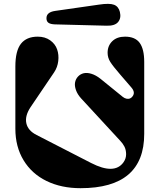

<svg xmlns="http://www.w3.org/2000/svg" viewBox="-20 -966 832 1001"><path d="M535.2 -832 266.1 -838.9Q243.2 -839.8 232.7 -847.2Q222.2 -854.5 222.2 -871.1Q222.2 -902.8 268.1 -909.2L496.1 -941.9Q550.8 -950.2 574.5 -941.2Q598.1 -932.1 605 -903.8Q612.8 -871.6 595.7 -851.1Q578.6 -830.6 535.2 -832ZM606.9 -231.9 402.8 -453.1Q383.8 -474.1 376 -496.3Q368.2 -518.6 371.3 -536.1Q374.5 -553.7 386.5 -566.7Q398.4 -579.6 415.8 -584Q433.1 -588.4 456.5 -581.3Q480 -574.2 503.9 -555.2L620.1 -460.9Q629.9 -453.1 639.9 -451.4Q649.9 -449.7 656.2 -452.1Q662.6 -454.6 667 -459Q689.5 -481.4 665 -509.8L606.9 -577.1Q568.8 -621.1 554.9 -643.3Q541 -665.5 541 -690.9Q541 -727.5 565.4 -751.2Q589.8 -774.9 631.8 -774.9Q684.6 -774.9 708.3 -742.4Q731.9 -710 731.9 -643.1V-268.1Q731.9 15.1 399.9 15.1Q299.3 15.1 222.4 -22.5Q145.5 -60.1 102.8 -130.6Q60.1 -201.2 60.1 -294.9V-619.1Q60.1 -700.7 89.1 -737.8Q118.2 -774.9 176.8 -774.9Q214.8 -774.9 241.5 -755.9Q268.1 -736.8 277.8 -708.5Q287.6 -680.2 283.7 -647.7Q279.8 -615.2 262.2 -588.9L139.2 -407.2Q108.9 -361.3 117.4 -323Q126 -284.7 170.9 -262.2L455.1 -116.2Q577.1 -53.7 624 -120.1Q637.7 -139.6 637.5 -162.4Q637.2 -185.1 628.7 -201.7Q620.1 -218.3 606.9 -231.9Z"/></svg>

Font: Pilowlava
Style: Regular
Weight: 400
Designer: Anton Moglia, Jérémy Landes, Maksym Kobuzan (Cyrillic), Velvetyne Type Foundry
Foundry: Anton Moglia, Jérémy Landes, Velvetyne Type Foundry
Version: Version 1.001;hotconv 1.0.109;makeotfexe 2.5.65596